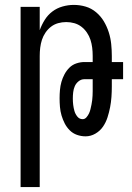

<svg xmlns="http://www.w3.org/2000/svg" viewBox="-20 -548 540 783"><path d="M64 215V-520H142V-425Q150 -447 162.5 -467Q175 -487 193.5 -501Q212 -515 235 -521.5Q258 -528 281 -528Q306 -528 329.5 -521Q353 -514 372 -498Q391 -482 403.5 -461Q416 -440 423.5 -416.5Q431 -393 433.5 -368.5Q436 -344 436 -320V-295H482V-225H436V-195Q436 -174 434.5 -152.5Q433 -131 429 -110.5Q425 -90 418.5 -69.5Q412 -49 400 -31.5Q388 -14 369 -3Q350 8 329 8Q311 8 294 2Q277 -4 264.5 -16.5Q252 -29 244 -44.5Q236 -60 231 -77Q226 -94 224.5 -112Q223 -130 223 -147Q223 -164 224.5 -181Q226 -198 230.5 -214Q235 -230 243 -245Q251 -260 263 -272Q275 -284 291.5 -289.5Q308 -295 324 -295H358V-320Q358 -337 356 -353.5Q354 -370 349 -385.5Q344 -401 334.5 -415Q325 -429 312 -439Q299 -449 283 -453.5Q267 -458 250 -458Q233 -458 217 -453.5Q201 -449 188 -439Q175 -429 165.5 -415Q156 -401 151 -385.5Q146 -370 144 -353.5Q142 -337 142 -320V215ZM317 -62Q326 -62 332.5 -69.5Q339 -77 343 -85.5Q347 -94 349 -103Q351 -112 353 -121Q355 -130 356 -139.5Q357 -149 357.5 -158Q358 -167 358 -176.5Q358 -186 358 -195V-225H324Q311 -225 300.5 -216.5Q290 -208 285 -196.5Q280 -185 278.5 -172Q277 -159 277 -146Q277 -133 278.5 -120.5Q280 -108 283.5 -95.5Q287 -83 295.5 -72.5Q304 -62 317 -62Z"/></svg>

Font: Iosevka Custom
Style: Regular
Weight: 400
Monospace: yes
Designer: Belleve Invis
Foundry: Belleve Invis
Version: Version 32.5.0; ttfautohint (v1.8.4)